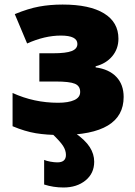

<svg xmlns="http://www.w3.org/2000/svg" viewBox="-20 -583 594 843"><path d="M212.9 -349.1Q270 -349.1 294.9 -358.9Q319.8 -368.7 319.8 -390.1Q319.8 -426.8 247.1 -426.8Q176.3 -426.8 99.1 -392.1L44.9 -521Q104 -545.4 152.1 -554.2Q200.2 -563 254.9 -563Q373.5 -563 436.8 -524.2Q500 -485.4 500 -413.1Q500 -368.7 472.9 -336.2Q445.8 -303.7 399.9 -292V-287.1Q458.5 -279.3 490.7 -245.6Q522.9 -211.9 522.9 -157.2Q522.9 9.8 246.1 9.8Q185.1 9.8 137.5 2Q89.8 -5.9 35.2 -28.8V-174.8Q129.4 -131.8 234.9 -131.8Q280.3 -131.8 306.2 -143.6Q332 -155.3 332 -179.2Q332 -205.6 308.8 -215.3Q285.6 -225.1 225.1 -225.1H152.8V-349.1ZM269.5 97.2Q269.5 77.1 256.6 57.1Q243.7 37.1 204.6 0H308.6Q354.5 32.2 374 62.7Q393.6 93.3 393.6 127Q393.6 178.2 355.5 209.2Q317.4 240.2 258.8 240.2Q214.4 240.2 173.8 227.1V119.1Q183.6 123.5 200.9 126.7Q218.3 129.9 231.9 129.9Q269.5 129.9 269.5 97.2Z"/></svg>

Font: OpenSansExtrabold
Style: Regular
Weight: 800
Foundry: Ascender Corporation
Version: Version 1.10